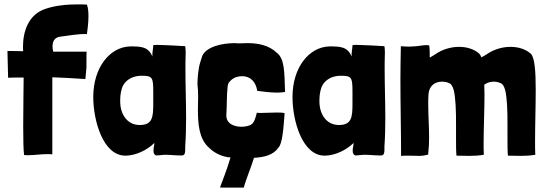

<svg xmlns="http://www.w3.org/2000/svg" viewBox="-20 -709 2512 877"><path d="M90 -1C96 0 102 0 109 0C135 0 167 -5 197 -5C204 -5 212 -5 219 -4V-356C260 -355 302 -352 370 -348C376 -406 375 -397 375 -438C375 -446 375 -452 375 -458C375 -463 375 -468 376 -473H223C221 -481 220 -490 220 -497C220 -520 229 -537 252 -541C290 -546 346 -556 377 -553C380 -575 384 -605 384 -634C384 -653 383 -672 377 -688C364 -689 350 -689 336 -689C285 -689 233 -684 189 -669C107 -643 85 -560 85 -496C85 -489 85 -482 86 -475C65 -476 42 -476 14 -476L17 -354C44 -355 67 -355 88 -355C88 -320 86 -218 86 -131C86 -72 87 -21 90 -1Z M553 2C600 2 653 -24 685 -56C685 -43 681 -36 681 -21C681 -10 684 -2 693 1C708 1 721 -2 736 -2C757 -2 780 1 801 1H813C825 -1 826 -13 826 -26C826 -30 826 -35 826 -40C829 -83 830 -126 830 -169C830 -244 827 -318 827 -393C827 -417 827 -440 828 -464V-474C828 -482 827 -490 826 -498C783 -501 751 -502 728 -503C723 -503 708 -504 696 -504C687 -504 680 -503 680 -502C680 -486 675 -472 676 -451C657 -497 622 -497 574 -497C480 -494 406 -399 406 -266C406 -159 450 2 553 2ZM618 -138C562 -138 529 -186 529 -246C529 -263 530 -282 535 -299C542 -332 573 -363 628 -363C676 -363 680 -355 680 -291C680 -276 680 -258 680 -236C680 -175 677 -138 618 -138Z M1094 147C1099 123 1132 41 1140 12C1187 9 1228 0 1252 -35C1270 -53 1275 -123 1280 -192C1271 -195 1258 -195 1244 -195C1218 -195 1189 -193 1168 -193C1162 -193 1157 -194 1153 -194C1149 -177 1142 -150 1129 -141C1118 -134 1101 -130 1083 -130C1048 -130 1011 -145 1014 -186C1017 -233 1015 -275 1020 -316C1022 -327 1025 -333 1029 -336C1038 -347 1049 -354 1063 -358C1071 -360 1079 -361 1086 -361C1125 -361 1149 -334 1155 -294C1179 -291 1214 -286 1245 -286C1259 -286 1272 -287 1282 -289C1279 -377 1281 -442 1243 -469C1211 -500 1163 -512 1112 -512C1099 -512 1087 -511 1074 -511C1067 -511 1061 -511 1054 -512C991 -512 923 -495 904 -454C900 -441 889 -410 888 -395C884 -371 882 -347 882 -323C884 -307 885 -288 885 -269C885 -250 884 -230 884 -209C884 -143 889 -75 934 -35C957 -12 986 3 1020 9L1033 10C1017 59 1025 41 985 147C985 148 1007 148 1032 148C1056 148 1084 148 1094 148ZM1283 88V89C1283 90 1283 90 1284 90Z M1463 2C1510 2 1563 -24 1595 -56C1595 -43 1591 -36 1591 -21C1591 -10 1594 -2 1603 1C1618 1 1631 -2 1646 -2C1667 -2 1690 1 1711 1H1723C1735 -1 1736 -13 1736 -26C1736 -30 1736 -35 1736 -40C1739 -83 1740 -126 1740 -169C1740 -244 1737 -318 1737 -393C1737 -417 1737 -440 1738 -464V-474C1738 -482 1737 -490 1736 -498C1693 -501 1661 -502 1638 -503C1633 -503 1618 -504 1606 -504C1597 -504 1590 -503 1590 -502C1590 -486 1585 -472 1586 -451C1567 -497 1532 -497 1484 -497C1390 -494 1316 -399 1316 -266C1316 -159 1360 2 1463 2ZM1528 -138C1472 -138 1439 -186 1439 -246C1439 -263 1440 -282 1445 -299C1452 -332 1483 -363 1538 -363C1586 -363 1590 -355 1590 -291C1590 -276 1590 -258 1590 -236C1590 -175 1587 -138 1528 -138Z M1812 3C1825 2 1836 2 1846 2C1865 2 1879 3 1893 3C1905 3 1918 2 1936 -3V-7C1939 -32 1940 -57 1940 -82C1940 -132 1936 -182 1936 -233C1936 -247 1936 -261 1937 -275C1940 -323 1972 -336 1999 -336C2012 -336 2025 -333 2032 -329C2033 -328 2035 -328 2036 -327C2057 -311 2058 -263 2061 -230C2063 -202 2063 -170 2063 -137C2063 -116 2063 -94 2063 -73C2063 -45 2063 -19 2065 2C2087 2 2105 3 2123 3C2144 3 2165 2 2190 -2C2189 -18 2189 -35 2189 -54C2189 -121 2193 -204 2193 -278C2193 -293 2192 -308 2192 -322C2205 -332 2221 -336 2235 -336C2247 -336 2259 -333 2267 -329C2268 -328 2270 -328 2271 -327C2292 -311 2293 -263 2296 -230C2298 -202 2298 -170 2298 -137C2298 -116 2298 -94 2298 -73C2298 -45 2298 -19 2300 2C2322 2 2340 3 2358 3C2379 3 2400 2 2425 -2C2424 -21 2424 -43 2424 -66C2424 -137 2427 -224 2427 -298C2427 -380 2423 -447 2404 -464C2379 -486 2345 -495 2312 -495C2272 -495 2233 -482 2203 -461C2196 -456 2186 -451 2179 -447C2176 -455 2172 -461 2169 -464C2144 -486 2110 -495 2077 -495C2037 -495 1998 -482 1968 -461C1961 -456 1950 -450 1943 -446C1942 -465 1944 -476 1941 -499C1941 -502 1936 -503 1929 -503C1914 -503 1889 -498 1881 -498C1865 -497 1856 -496 1846 -496C1837 -496 1827 -497 1811 -498C1810 -446 1809 -396 1809 -346C1809 -227 1812 -113 1812 3Z"/></svg>

Font: HEYCLAY
Style: Regular
Weight: 400
Designer: Marcelo Magalhaes
Foundry: Marcelo Magalhães
Version: Version 1.300;hotconv 1.0.109;makeotfexe 2.5.65596